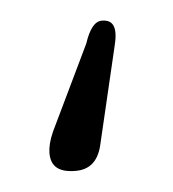

<svg xmlns="http://www.w3.org/2000/svg" viewBox="-29 -7 217 241"><g transform="rotate(-5 79.0 113.5)"><path d="M34 154C29 165 27 174 27 181C27 198 37 206 58 206C75 206 86 197 91 178L120 55C126 32 122 21 107 21C98 21 91 30 85 48Z"/></g></svg>

Font: GFS Philostratos
Style: Regular
Weight: 400
Designer: George D. Matthiopoulos
Foundry: George D. Matthiopoulos
Version: Version 1.000